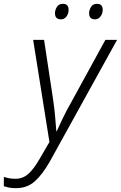

<svg xmlns="http://www.w3.org/2000/svg" viewBox="-124 -740 631 1002"><path d="M-41 242Q18 242 58 206Q98 170 136 103L487 -532H426L247 -205Q225 -167 203.5 -122.5Q182 -78 172 -55H170Q168 -82 164 -128Q160 -174 153 -222L106 -532H49L134 1L84 87Q54 140 25 166.5Q-4 193 -43 193Q-76 193 -104 183V232Q-91 236 -77 239Q-63 242 -41 242ZM372 -639Q389 -639 400.5 -654Q412 -669 412 -689Q412 -720 382 -720Q361 -720 351 -704Q341 -688 341 -671Q341 -639 372 -639ZM194 -639Q212 -639 223 -654Q234 -669 234 -689Q234 -720 204 -720Q183 -720 173 -704Q163 -688 163 -671Q163 -639 194 -639Z"/></svg>

Font: Noto Sans UI Light
Style: Italic
Weight: 300
Italic angle: -12°
Designer: Monotype Design Team
Foundry: Monotype Imaging Inc.
Version: Version 1.901